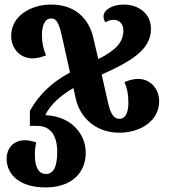

<svg xmlns="http://www.w3.org/2000/svg" viewBox="-20 -569 754 842"><path d="M586 -223C568 -223 546 -218 526 -209C538 -180 543 -155 543 -119C543 -76 531 -48 504 -48C475 -48 463 -78 453 -122L426 -242C553 -299 642 -350 642 -442C642 -516 580 -549 523 -549C472 -549 434 -526 434 -497C434 -488 437 -479 442 -471C455 -479 466 -482 480 -482C504 -482 521 -463 521 -435C521 -382 485 -347 411 -310L389 -404C371 -482 315 -549 204 -549C115 -549 29 -499 29 -412C29 -356 68 -313 123 -313C141 -313 161 -318 182 -326C170 -354 164 -381 164 -415C164 -459 177 -488 205 -488C232 -488 241 -456 252 -408L287 -251C209 -209 153 -157 111 -83V-17H143C205 -17 231 30 231 97C231 165 213 194 181 194C148 194 133 160 133 112C133 94 134 74 139 56C124 50 102 46 90 46C35 46 9 86 9 126C9 201 71 253 181 253C292 253 356 190 356 101C356 16 290 -59 180 -64V-68C204 -112 244 -149 302 -183L312 -137C330 -57 396 13 504 13C593 13 678 -37 678 -125C678 -179 640 -223 586 -223Z"/></svg>

Font: Noto Serif Georgian Condensed Bold
Style: Regular
Weight: 700
Width: 3
Designer: Monotype Design Team, Akaki Razmadze
Foundry: Google LLC
Version: Version 2.003